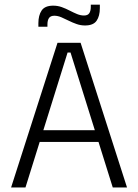

<svg xmlns="http://www.w3.org/2000/svg" viewBox="-20 -828 610 848"><path d="M29 0 234 -639H336L541 0H478L291.5 -596H278.5L92.5 0ZM138.5 -201V-253H431V-201ZM355.5 -715.5Q336 -715.5 317.8 -722Q299.5 -728.5 283 -736.8Q266.5 -745 250.8 -751.8Q235 -758.5 220 -758.5Q203.5 -758.5 196.5 -748.5Q189.5 -738.5 189.5 -720V-710H149.5V-725.5Q149.5 -760.5 164 -781.8Q178.5 -803 215 -803Q235 -803 253 -796.5Q271 -790 287.8 -781.2Q304.5 -772.5 320.2 -766Q336 -759.5 351 -759.5Q367.5 -759.5 374.2 -769.5Q381 -779.5 381 -798V-807.5H421V-792Q421 -757 406.5 -736.2Q392 -715.5 355.5 -715.5Z"/></svg>

Font: Anek Latin Medium Light
Style: Regular
Weight: 300
Version: Version 1.003